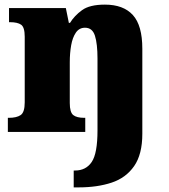

<svg xmlns="http://www.w3.org/2000/svg" viewBox="-20 -571 731 831"><path d="M299 240V167H305Q352 167 377 130Q402 93 402 -7V-317Q402 -381 391 -416Q380 -451 348 -451Q323 -451 308.5 -430Q294 -409 288 -375Q282 -341 282 -301V-125Q282 -85 297 -73Q312 -61 345 -61H349V0H14V-61H18Q52 -61 69.5 -73Q87 -85 87 -128V-412Q87 -453 71.5 -464Q56 -475 23 -475H19V-536H265L278 -472H283Q302 -503 335 -527Q368 -551 434 -551Q514 -551 555 -506Q596 -461 596 -360V8Q596 97 560.5 148Q525 199 463 219.5Q401 240 321 240Z"/></svg>

Font: Noto Serif Ethiopic Black
Style: Regular
Weight: 900
Designer: Monotype Design Team
Foundry: Monotype Imaging Inc.
Version: Version 2.102; ttfautohint (v1.8.4.7-5d5b)